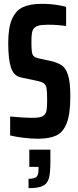

<svg xmlns="http://www.w3.org/2000/svg" viewBox="-20 -716 408 1002"><path d="M33 -9V-108Q106 -101 146 -101Q174 -101 189 -104.5Q204 -108 213 -118Q221 -127 223.5 -144.5Q226 -162 226 -192Q226 -237 223 -255Q220 -273 209 -281Q198 -289 169 -295L89 -312Q51 -320 37 -364Q23 -408 23 -492Q23 -573 43 -617.5Q63 -662 100.5 -679Q138 -696 197 -696Q242 -696 278.5 -690Q315 -684 325 -680V-580Q315 -582 288 -584.5Q261 -587 231 -587Q199 -587 182 -582.5Q165 -578 157 -568Q149 -558 146.5 -542Q144 -526 144 -496Q144 -461 146.5 -445Q149 -429 157 -422Q165 -415 183 -411L252 -396Q283 -388 303.5 -374Q324 -360 335 -324Q347 -288 347 -213Q347 -122 328.5 -74Q310 -26 274 -9Q238 8 178 8Q143 8 102.5 3Q62 -2 33 -9ZM181 169V155H133V65H243V126Q243 185 235.5 213.5Q228 242 204 254Q180 266 129 266V217Q160 217 170.5 207Q181 197 181 169Z"/></svg>

Font: Saira ExtraCondensed
Style: Bold
Weight: 700
Width: 2
Designer: Hector Gatti with collaboration of the Omnibus-Type team
Foundry: Omnibus-Type
Version: Version 0.072; ttfautohint (v1.8)